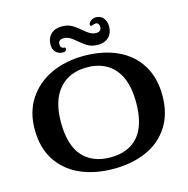

<svg xmlns="http://www.w3.org/2000/svg" viewBox="-125 -999 1108 1130"><g transform="rotate(-15 429.0 -434.5)"><path d="M40 -334Q40 -441 91.5 -519Q143 -597 231.5 -637.5Q320 -678 430 -678Q547 -678 634.5 -637.5Q722 -597 770 -519.5Q818 -442 818 -334Q818 -222 768 -144.5Q718 -67 630.5 -28.5Q543 10 430 10Q318 10 230 -28.5Q142 -67 91 -144Q40 -221 40 -334ZM430 -60Q540 -60 599 -128Q658 -196 658 -334Q658 -469 598 -538.5Q538 -608 430 -608Q323 -608 261.5 -538Q200 -468 200 -334Q200 -196 260 -128Q320 -60 430 -60ZM420 -769Q398 -789 380.5 -799Q363 -809 340 -809Q326 -809 318 -801.5Q310 -794 310 -781Q310 -769 315.5 -762Q321 -755 331 -755Q341 -755 341 -745Q341 -738 335 -733.5Q329 -729 319 -729Q292 -729 275.5 -746Q259 -763 259 -791Q259 -831 283.5 -855Q308 -879 349 -879Q384 -879 407.5 -866.5Q431 -854 460 -829Q483 -809 500 -799Q517 -789 539 -789Q553 -789 561 -796.5Q569 -804 569 -817Q569 -829 563.5 -836.5Q558 -844 549 -844Q540 -844 527 -839L521 -837Q513 -837 513 -847Q513 -853 516 -857Q522 -867 533.5 -873Q545 -879 558 -879Q586 -879 603 -859Q620 -839 620 -807Q620 -767 595.5 -743Q571 -719 531 -719Q496 -719 472.5 -731.5Q449 -744 420 -769Z"/></g></svg>

Font: Raigarh
Style: Bold
Weight: 700
Designer: jaikishan Patel
Foundry: MagicType
Version: Version 1.000